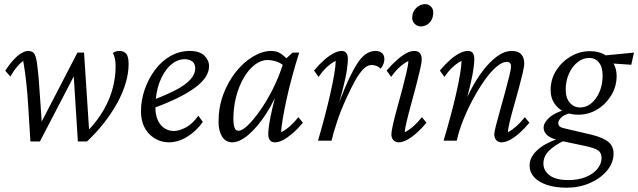

<svg xmlns="http://www.w3.org/2000/svg" viewBox="-20 -666 3021 909"><path d="M124 3.9 114.3 -152.3Q110.4 -223.6 104 -278.8Q97.7 -334 89.8 -377.9Q55.7 -351.6 29.3 -303.7L4.9 -331.1Q26.4 -364.3 46.4 -385.3Q66.4 -406.2 83.5 -415.5Q100.6 -424.8 112.3 -424.8Q131.8 -424.8 140.6 -414.1Q149.4 -403.3 154.3 -372.1Q159.2 -340.8 163.6 -288.1Q168 -235.4 171.9 -170.9L180.7 -42H152.3L346.7 -417H377.9L402.3 -43L389.6 -40Q442.4 -94.7 472.2 -147.9Q502 -201.2 514.6 -252Q527.3 -302.7 527.3 -350.6Q527.3 -373 523.9 -388.7Q520.5 -404.3 514.6 -415Q522.5 -420.9 529.8 -422.9Q537.1 -424.8 545.9 -424.8Q565.4 -424.8 577.1 -412.1Q588.9 -399.4 588.9 -362.3Q588.9 -320.3 575.2 -273.4Q561.5 -226.6 535.2 -178.7Q508.8 -130.9 472.7 -84.5Q436.5 -38.1 391.6 3.9H348.6L327.1 -337.9H346.7L168.9 3.9Z M780.3 7.8Q725.6 7.8 686.5 -31.7Q647.5 -71.3 647.5 -139.6Q647.5 -191.4 665 -242.2Q682.6 -293 713.4 -334.5Q744.1 -376 786.6 -400.4Q829.1 -424.8 878.9 -424.8Q924.8 -424.8 947.3 -402.8Q969.7 -380.9 969.7 -353.5Q969.7 -325.2 952.6 -299.8Q935.5 -274.4 901.4 -249.5Q867.2 -224.6 817.9 -200.7Q768.6 -176.8 704.1 -153.3V-192.4Q767.6 -216.8 812 -239.7Q856.4 -262.7 880.4 -288.6Q904.3 -314.5 904.3 -342.8Q904.3 -364.3 890.1 -375Q876 -385.7 854.5 -385.7Q817.4 -385.7 785.6 -356Q753.9 -326.2 734.9 -275.4Q715.8 -224.6 715.8 -158.2Q715.8 -105.5 740.2 -75.7Q764.6 -45.9 803.7 -45.9Q827.1 -45.9 858.9 -62Q890.6 -78.1 918.9 -118.2L940.4 -88.9Q908.2 -43.9 865.7 -18.1Q823.2 7.8 780.3 7.8Z M1080.1 7.8Q1048.8 7.8 1031.7 -19Q1014.6 -45.9 1014.6 -88.9Q1014.6 -158.2 1037.1 -218.8Q1059.6 -279.3 1096.7 -325.7Q1133.8 -372.1 1178.2 -398.4Q1222.7 -424.8 1264.6 -424.8Q1290 -424.8 1308.6 -412.6Q1327.1 -400.4 1346.7 -378.9L1331.1 -347.7Q1314.5 -365.2 1292 -373.5Q1269.5 -381.8 1246.1 -381.8Q1214.8 -381.8 1185.5 -358.9Q1156.2 -335.9 1133.8 -297.4Q1111.3 -258.8 1098.1 -208.5Q1085 -158.2 1085 -103.5Q1085 -76.2 1090.3 -61.5Q1095.7 -46.9 1109.4 -46.9Q1126 -46.9 1151.9 -71.3Q1177.7 -95.7 1208.5 -138.7Q1239.3 -181.6 1268.6 -238.3Q1297.9 -294.9 1319.3 -361.3L1328.1 -382.8L1365.2 -417H1396.5Q1378.9 -361.3 1363.3 -304.2Q1347.7 -247.1 1336.4 -194.8Q1325.2 -142.6 1318.4 -102.5Q1311.5 -62.5 1311.5 -40Q1334 -51.8 1353.5 -69.3Q1373 -86.9 1392.6 -111.3L1414.1 -85Q1389.6 -55.7 1365.7 -35.2Q1341.8 -14.6 1320.8 -3.4Q1299.8 7.8 1282.2 7.8Q1265.6 7.8 1257.8 -2.4Q1250 -12.7 1250 -30.3Q1250 -47.9 1254.4 -77.6Q1258.8 -107.4 1270 -155.8Q1281.2 -204.1 1301.8 -277.3H1312.5Q1282.2 -192.4 1240.7 -128.4Q1199.2 -64.5 1156.7 -28.3Q1114.3 7.8 1080.1 7.8Z M1739.3 -358.4Q1717.8 -358.4 1697.3 -335.9Q1676.8 -313.5 1657.7 -277.8Q1638.7 -242.2 1620.1 -201.2Q1593.8 -144.5 1575.2 -88.4Q1556.6 -32.2 1549.8 0H1485.4Q1502 -55.7 1517.1 -113.3Q1532.2 -170.9 1543.9 -222.7Q1555.7 -274.4 1562.5 -315.4Q1569.3 -356.4 1569.3 -377.9Q1546.9 -366.2 1527.3 -348.1Q1507.8 -330.1 1488.3 -301.8L1466.8 -332Q1491.2 -361.3 1515.1 -382.3Q1539.1 -403.3 1560.1 -414.1Q1581.1 -424.8 1597.7 -424.8Q1612.3 -424.8 1619.6 -415Q1627 -405.3 1627 -386.7Q1627 -370.1 1622.6 -336.9Q1618.2 -303.7 1603 -244.1Q1587.9 -184.6 1555.7 -88.9H1550.8Q1585.9 -186.5 1613.8 -251.5Q1641.6 -316.4 1664.6 -354.5Q1687.5 -392.6 1710 -408.7Q1732.4 -424.8 1757.8 -424.8Q1777.3 -424.8 1788.6 -414.6Q1799.8 -404.3 1799.8 -386.7Q1799.8 -376 1795.9 -364.3Q1792 -352.5 1782.2 -340.8Q1772.5 -350.6 1760.7 -354.5Q1749 -358.4 1739.3 -358.4Z M1868.2 7.8Q1851.6 7.8 1842.3 -2.9Q1833 -13.7 1833 -30.3Q1833 -43.9 1840.8 -78.1Q1848.6 -112.3 1860.8 -156.2Q1873 -200.2 1884.8 -244.6Q1896.5 -289.1 1904.8 -324.7Q1913.1 -360.4 1913.1 -377Q1891.6 -366.2 1871.6 -348.1Q1851.6 -330.1 1832 -301.8L1810.5 -332Q1835 -360.4 1858.4 -381.3Q1881.8 -402.3 1902.8 -413.6Q1923.8 -424.8 1941.4 -424.8Q1959 -424.8 1967.8 -414.6Q1976.6 -404.3 1976.6 -384.8Q1976.6 -371.1 1968.8 -336.4Q1960.9 -301.8 1949.2 -257.3Q1937.5 -212.9 1925.3 -168.5Q1913.1 -124 1904.8 -88.9Q1896.5 -53.7 1896.5 -40Q1918.9 -51.8 1938.5 -69.3Q1958 -86.9 1977.5 -111.3L1999 -85Q1974.6 -55.7 1951.2 -35.2Q1927.7 -14.6 1906.2 -3.4Q1884.8 7.8 1868.2 7.8ZM1971.7 -541Q1956.1 -541 1943.8 -552.7Q1931.6 -564.5 1931.6 -581.1Q1931.6 -601.6 1940.9 -616.2Q1950.2 -630.9 1964.4 -638.7Q1978.5 -646.5 1993.2 -646.5Q2008.8 -646.5 2020 -635.3Q2031.2 -624 2031.2 -607.4Q2031.2 -585.9 2022.5 -570.8Q2013.7 -555.7 2000.5 -548.3Q1987.3 -541 1971.7 -541Z M2355.5 7.8Q2337.9 7.8 2329.1 -2.9Q2320.3 -13.7 2320.3 -30.3Q2320.3 -42 2328.6 -74.2Q2336.9 -106.4 2348.6 -147.5Q2360.4 -188.5 2371.6 -230.5Q2382.8 -272.5 2391.1 -305.7Q2399.4 -338.9 2399.4 -352.5Q2399.4 -373 2378.9 -373Q2357.4 -373 2330.1 -349.6Q2302.7 -326.2 2274.4 -286.1Q2246.1 -246.1 2219.7 -197.3Q2193.4 -148.4 2172.9 -97.2Q2152.3 -45.9 2142.6 0H2080.1Q2096.7 -55.7 2112.3 -113.3Q2127.9 -170.9 2139.6 -222.7Q2151.4 -274.4 2158.2 -315.4Q2165 -356.4 2165 -377.9Q2142.6 -366.2 2123 -348.1Q2103.5 -330.1 2084 -301.8L2062.5 -332Q2086.9 -361.3 2110.8 -382.3Q2134.8 -403.3 2156.2 -414.1Q2177.7 -424.8 2194.3 -424.8Q2211.9 -424.8 2218.8 -414.6Q2225.6 -404.3 2225.6 -386.7Q2225.6 -370.1 2221.7 -340.8Q2217.8 -311.5 2206.5 -263.7Q2195.3 -215.8 2174.8 -140.6H2165Q2182.6 -189.5 2208.5 -239.3Q2234.4 -289.1 2266.1 -331.1Q2297.9 -373 2333 -398.9Q2368.2 -424.8 2404.3 -424.8Q2432.6 -424.8 2447.3 -409.2Q2461.9 -393.6 2461.9 -366.2Q2461.9 -350.6 2454.1 -317.9Q2446.3 -285.2 2435.1 -243.7Q2423.8 -202.1 2412.1 -161.1Q2400.4 -120.1 2392.6 -87.4Q2384.8 -54.7 2384.8 -40Q2406.2 -51.8 2425.8 -69.3Q2445.3 -86.9 2464.8 -111.3L2486.3 -85Q2461.9 -55.7 2438.5 -35.2Q2415 -14.6 2393.6 -3.4Q2372.1 7.8 2355.5 7.8Z M2663.1 222.7Q2609.4 222.7 2569.8 209.5Q2530.3 196.3 2508.8 172.9Q2487.3 149.4 2487.3 118.2Q2487.3 79.1 2522 46.4Q2556.6 13.7 2618.2 -7.8L2652.3 -1Q2602.5 23.4 2577.6 49.3Q2552.7 75.2 2552.7 108.4Q2552.7 141.6 2582 164.1Q2611.3 186.5 2671.9 186.5Q2716.8 186.5 2752.4 172.4Q2788.1 158.2 2808.1 133.8Q2828.1 109.4 2828.1 82Q2828.1 57.6 2811.5 45.9Q2794.9 34.2 2747.1 24.4L2631.8 0L2620.1 -3.9Q2586.9 -10.7 2570.3 -26.4Q2553.7 -42 2553.7 -61.5Q2553.7 -85 2580.6 -109.4Q2607.4 -133.8 2667 -150.4L2677.7 -129.9Q2648.4 -122.1 2635.7 -108.4Q2623 -94.7 2623 -83Q2623 -72.3 2630.9 -66.4Q2638.7 -60.5 2663.1 -55.7L2780.3 -28.3Q2835.9 -14.6 2860.4 5.9Q2884.8 26.4 2884.8 61.5Q2884.8 104.5 2854 141.6Q2823.2 178.7 2772.5 200.7Q2721.7 222.7 2663.1 222.7ZM2718.8 -123Q2659.2 -123 2623 -155.3Q2586.9 -187.5 2586.9 -239.3Q2586.9 -291 2613.3 -332.5Q2639.6 -374 2682.1 -398.9Q2724.6 -423.8 2773.4 -423.8Q2812.5 -423.8 2840.8 -408.2Q2869.1 -392.6 2884.3 -366.2Q2899.4 -339.8 2899.4 -306.6Q2899.4 -256.8 2874 -214.8Q2848.6 -172.9 2807.6 -147.9Q2766.6 -123 2718.8 -123ZM2726.6 -157.2Q2755.9 -157.2 2779.8 -177.2Q2803.7 -197.3 2818.4 -231.4Q2833 -265.6 2833 -307.6Q2833 -347.7 2815.9 -369.6Q2798.8 -391.6 2769.5 -391.6Q2739.3 -391.6 2713.9 -371.1Q2688.5 -350.6 2673.3 -316.4Q2658.2 -282.2 2658.2 -242.2Q2658.2 -202.1 2677.7 -179.7Q2697.3 -157.2 2726.6 -157.2ZM2968.8 -359.4 2869.1 -366.2 2831.1 -402.3 2981.4 -417Z"/></svg>

Font: Crimson Pro Light
Style: Italic
Weight: 300
Italic angle: -12°
Designer: Jacques Le Bailly
Foundry: Baron von Fonthausen
Version: Version 1.003